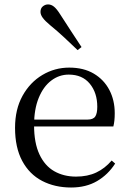

<svg xmlns="http://www.w3.org/2000/svg" viewBox="-20 -838 587 873"><path d="M303.3 14.6Q229.5 14.6 171.6 -15.4Q113.7 -45.5 81.1 -106.2Q48.4 -167 48.4 -256.8Q48.4 -341.1 82.5 -402.5Q116.6 -463.8 172.8 -497.2Q229 -530.6 294.9 -530.6Q360.2 -530.6 406.4 -503.3Q452.6 -475.9 477.1 -429.2Q501.7 -382.4 501.7 -323.2Q501.7 -286.8 495.4 -262.9H86.6V-294.2H377.3Q403.6 -294.2 413 -308.2Q422.3 -322.1 422.3 -352.3Q422.3 -416.2 388.2 -457.5Q354.2 -498.8 292.6 -498.8Q248.8 -498.8 213 -471.6Q177.1 -444.5 156 -392.8Q134.9 -341.2 134.9 -268.7Q134.9 -188 159.4 -135.9Q183.9 -83.8 226.9 -59.4Q270 -35 325.5 -35Q378.5 -35 417.8 -53.7Q457.2 -72.3 487.7 -108.1L503.6 -94.3Q471 -43.5 421 -14.4Q371 14.6 303.3 14.6ZM350.7 -624 332.9 -610.1Q302.6 -639.2 271.8 -667.9Q241 -696.6 207.6 -723.8Q184.7 -742.9 174.4 -757Q164.1 -771.1 164.1 -783.8Q164.1 -800.3 174.8 -809.1Q185.6 -817.9 198.5 -817.9Q212.7 -817.9 225.3 -807.8Q237.9 -797.8 253.5 -773Q278 -734 302.8 -696.9Q327.6 -659.9 350.7 -624Z"/></svg>

Font: Noto Serif HK
Style: Regular
Weight: 200
Designer: Ryoko NISHIZUKA 西塚涼子 (kana & ideographs); Frank Grießhammer (Latin, Greek & Cyrillic); Wenlong ZHANG 张文龙 (bopomofo); San
Foundry: Adobe
Version: Version 2.001;hotconv 1.1.0;makeotfexe 2.6.0